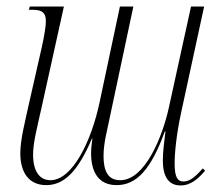

<svg xmlns="http://www.w3.org/2000/svg" viewBox="-20 -556 674 586"><path d="M531 10C564 10 586 -12 606 -35L599 -42C580 -21 562 -2 540 -2C522 -2 513 -15 513 -57C513 -88 518 -144 533 -213L603 -536H563L495 -226C476 -140 423 -6 347 -6C309 -6 296 -35 296 -80C296 -121 308 -161 316 -202L387 -536H346L284 -244C259 -125 201 -6 134 -6C101 -6 81 -33 81 -84C81 -121 93 -165 106 -224L175 -536H71L68 -526H81C107 -526 120 -518 120 -492C120 -476 116 -451 108 -414L66 -229C57 -186 42 -131 42 -88C42 -30 68 9 121 9C176 9 218 -33 261 -134L262 -133C261 -125 258 -106 258 -88C258 -32 280 9 336 9C396 9 441 -38 483 -155H485C481 -124 477 -91 477 -66C477 -18 494 10 531 10Z"/></svg>

Font: Noto Serif Display ExtraCondensed ExtraLight
Style: Italic
Weight: 200
Width: 2
Italic angle: -12°
Designer: Monotype Design Team
Foundry: Monotype Imaging Inc.
Version: Version 2.009